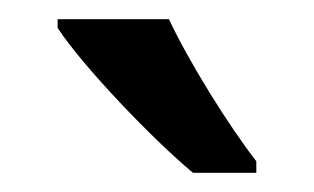

<svg xmlns="http://www.w3.org/2000/svg" viewBox="-20 -786 327 200"><path d="M156 -766H40V-757C66 -717 140 -640 181 -606H247V-618C219 -654 177 -721 156 -766Z"/></svg>

Font: Noto Sans Thai Cond Med
Style: Regular
Weight: 500
Width: 3
Designer: Monotype Design Team
Foundry: Monotype Imaging Inc.
Version: Version 2.002